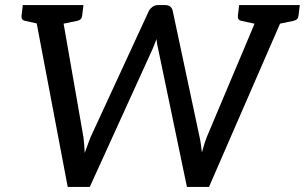

<svg xmlns="http://www.w3.org/2000/svg" viewBox="-20 -737 1202 757"><path d="M247 0 111 -717H192Q205 -717 212.5 -710.5Q220 -704 222 -694L309 -196Q311 -182 312 -166.5Q313 -151 314 -134Q327 -171 331.5 -182Q336 -193 337 -196L567 -694Q571 -702 580.5 -709.5Q590 -717 603 -717H631Q656 -717 661 -694L767 -196Q770 -183 772 -168Q774 -153 776 -136Q782 -158 787 -173.5Q792 -189 795 -196L1005 -694Q1009 -703 1018.5 -710Q1028 -717 1040 -717H1116L804 0H717L603 -547Q601 -554 599.5 -563.5Q598 -573 597 -583Q596 -580 590.5 -566Q585 -552 583 -547L334 0ZM163 -692 166 -717H241L238 -692ZM996 -692 999 -717H1074L1071 -692ZM172 -717 151 -639 78 -655Q70 -657 67 -662Q64 -667 65 -676L70 -717ZM309 -717 304 -676Q303 -667 298.5 -662Q294 -657 285 -655L208 -639L207 -717ZM1025 -717 1004 -639 931 -655Q923 -657 920 -662Q917 -667 918 -676L923 -717ZM1162 -717 1157 -676Q1156 -667 1151.5 -662Q1147 -657 1138 -655L1061 -639L1060 -717Z"/></svg>

Font: Aleo
Style: Italic
Weight: 400
Italic angle: -7°
Designer: Alessio Laiso
Foundry: Alessio Laiso
Version: Version 2.001;gftools[0.9.29]